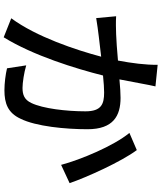

<svg xmlns="http://www.w3.org/2000/svg" viewBox="63 -899 874 1040"><g transform="rotate(90 500.0 -379.0)"><path d="M793 -683 700 -643C770 -558 845 -379 873 -273L972 -319C940 -413 855 -600 793 -683ZM68 -571 78 -463C106 -468 152 -474 177 -477L287 -490C251 -354 179 -138 79 -3L182 38C281 -122 352 -353 389 -500C427 -504 460 -506 481 -506C544 -506 583 -491 583 -405C583 -301 568 -174 538 -112C520 -73 492 -64 456 -64C429 -64 374 -72 334 -84L350 20C383 28 431 34 469 34C539 34 591 16 623 -53C665 -137 680 -298 680 -416C680 -556 607 -595 510 -595C487 -595 451 -593 410 -589L434 -715C438 -737 443 -763 448 -784L331 -796C332 -731 322 -655 308 -581C251 -576 197 -572 165 -571C131 -570 102 -569 68 -571Z"/></g></svg>

Font: Noto Sans CJK TC Medium
Style: Regular
Weight: 500
Designer: Ryoko NISHIZUKA 西塚涼子 (kana, bopomofo & ideographs); Paul D. Hunt (Latin, Greek & Cyrillic); Sandoll Communications 산돌커뮤니
Foundry: Adobe
Version: Version 2.004;hotconv 1.0.118;makeotfexe 2.5.65603